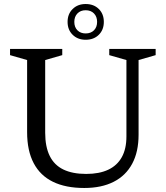

<svg xmlns="http://www.w3.org/2000/svg" viewBox="-20 -926 826 956"><path d="M609.5 -246.5V-627L524 -651.5V-682.5H755V-651.5L670 -627V-255Q670 -170 638.2 -110.8Q606.5 -51.5 546 -20.8Q485.5 10 399.5 10Q307 10 243.8 -20.8Q180.5 -51.5 147.8 -113.5Q115 -175.5 115 -268V-627L30 -651.5V-682.5H290V-651.5L205 -627V-265Q205 -195.5 227.5 -149.8Q250 -104 295.5 -82Q341 -60 409 -60Q474.5 -60 519 -81Q563.5 -102 586.5 -143.5Q609.5 -185 609.5 -246.5ZM406.5 -906Q447 -906 472 -881.2Q497 -856.5 497 -817Q497 -777.5 472 -752.8Q447 -728 406.5 -728Q367 -728 341.8 -752.8Q316.5 -777.5 316.5 -817Q316.5 -856.5 341.8 -881.2Q367 -906 406.5 -906ZM406.5 -759.5Q432.5 -759.5 448 -775.2Q463.5 -791 463.5 -817Q463.5 -843 448 -859Q432.5 -875 406.5 -875Q381 -875 365.5 -859Q350 -843 350 -817Q350 -791 365.5 -775.2Q381 -759.5 406.5 -759.5Z"/></svg>

Font: Newsreader
Style: Regular
Weight: 400
Designer: Hugues Gentile
Foundry: Production Type
Version: Version 1.003